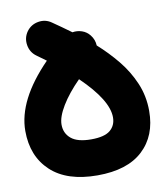

<svg xmlns="http://www.w3.org/2000/svg" viewBox="-83 -731 757 877"><g transform="rotate(-10 295.5 -292.5)"><path d="M299.3 76.2Q158.2 76.2 83.5 6.6Q8.8 -63 8.8 -180.7Q8.8 -323.7 161.6 -480Q141.1 -495.6 118.7 -511.2Q90.8 -531.2 85.2 -565.4Q79.6 -599.6 99.1 -627.4Q119.1 -655.3 153.3 -661.1Q187.5 -667 215.3 -647Q233.4 -634.3 254.9 -619.4Q276.4 -604.5 299.3 -587.4Q321.3 -591.3 343 -584Q364.7 -576.7 379.4 -558.1Q396.5 -536.6 397.9 -508.8Q446.3 -465.8 488.3 -414.6Q530.3 -363.3 556.2 -302.7Q582 -242.2 582 -172.9Q582 -58.1 510 9Q438 76.2 299.3 76.2ZM176.8 -180.7Q176.8 -140.1 206.3 -115.5Q235.8 -90.8 299.3 -90.8Q360.8 -90.8 387.5 -113Q414.1 -135.3 414.1 -172.9Q414.1 -252.9 291.5 -371.1Q237.8 -316.9 207.3 -266.6Q176.8 -216.3 176.8 -180.7Z"/></g></svg>

Font: Mikhak-FD Black
Style: Regular
Weight: 900
Designer: Amin Abedi
Version: Version 3.2